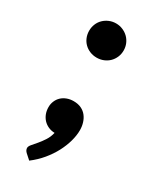

<svg xmlns="http://www.w3.org/2000/svg" viewBox="-161 -528 597 718"><g transform="rotate(30 138.0 -168.5)"><path d="M56.6 -74.7Q56.6 -88.4 61.8 -100.6Q66.9 -112.8 76.2 -121.6Q85.4 -130.4 98.6 -135.5Q111.8 -140.6 127.4 -140.6Q146.5 -140.6 160.4 -134Q174.3 -127.4 183.3 -116Q192.4 -104.5 197 -89.6Q201.7 -74.7 201.7 -58.1Q201.7 -35.2 194.6 -9.8Q187.5 15.6 174.1 41.3Q160.6 66.9 140.6 91.1Q120.6 115.2 94.2 135.3L72.3 115.7Q63.5 107.4 63.5 97.7Q63.5 90.8 71.5 81.5Q79.6 72.3 89.8 60.1Q100.1 47.9 110.1 32.5Q120.1 17.1 124.5 -2Q109.4 -2.4 96.9 -8.1Q84.5 -13.7 75.4 -23.4Q66.4 -33.2 61.5 -46.1Q56.6 -59.1 56.6 -74.7ZM45.4 -397.9Q45.4 -413.1 51 -426.8Q56.6 -440.4 66.7 -450.2Q76.7 -460 90.3 -465.8Q104 -471.7 119.6 -471.7Q135.3 -471.7 148.9 -465.8Q162.6 -460 172.6 -450.2Q182.6 -440.4 188.5 -426.8Q194.3 -413.1 194.3 -397.9Q194.3 -382.3 188.5 -368.7Q182.6 -355 172.6 -345.2Q162.6 -335.4 148.9 -329.8Q135.3 -324.2 119.6 -324.2Q104 -324.2 90.3 -329.8Q76.7 -335.4 66.7 -345.2Q56.6 -355 51 -368.7Q45.4 -382.3 45.4 -397.9Z"/></g></svg>

Font: Carlito
Style: Bold Italic
Weight: 700
Italic angle: -7°
Designer: Lukasz Dziedzic
Foundry: tyPoland Lukasz Dziedzic
Version: Version 1.104